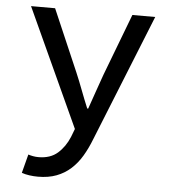

<svg xmlns="http://www.w3.org/2000/svg" viewBox="-51 -535 702 787"><g transform="rotate(5 300.0 -142.0)"><path d="M134 205Q116 205 98.5 202.5Q81 200 67 195L87 118Q96 121 107 123Q118 125 129 125Q178 125 208 98.5Q238 72 255 31L268 -3L45 -489H144L254 -234Q268 -201 282 -164Q296 -127 311 -91H315Q327 -126 340 -163Q353 -200 365 -234L462 -489H556L347 31Q332 70 313 102Q294 134 268.5 157Q243 180 210 192.5Q177 205 134 205Z"/></g></svg>

Font: Source Code Pro Medium
Style: Regular
Weight: 500
Monospace: yes
Designer: Paul D. Hunt, Teo Tuominen
Foundry: Adobe Systems Incorporated
Version: Version 2.030;PS 1.000;hotconv 16.6.51;makeotf.lib2.5.65220